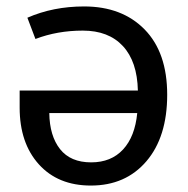

<svg xmlns="http://www.w3.org/2000/svg" viewBox="-20 -566 584 596"><path d="M262 10Q160 10 100.5 -56Q41 -122 41 -232V-285H408Q406 -375 361.5 -423Q317 -471 237 -471Q158 -471 90 -445L65 -511Q145 -546 241 -546Q359 -546 429 -474.5Q499 -403 499 -272Q499 -141 434.5 -65.5Q370 10 262 10ZM263 -62Q325 -62 362 -102Q399 -142 406 -215H133Q134 -144 166.5 -103Q199 -62 263 -62Z"/></svg>

Font: Advent Sans Logo
Style: Regular
Weight: 400
Designer: Types & Symbols
Foundry: Types & Symbols
Version: Version 1.002